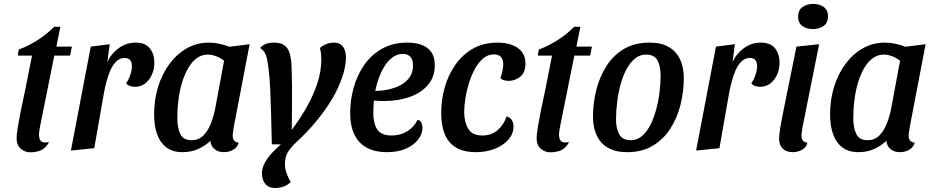

<svg xmlns="http://www.w3.org/2000/svg" viewBox="-20 -744 4684 964"><path d="M132.8 20.8Q105.3 20.8 84.3 2.8Q63.3 -15.2 63.3 -49.3Q63.3 -69.3 69.4 -105.5Q75.5 -141.7 83.5 -183Q91.5 -224.3 100 -261.8Q108.5 -299.3 112.3 -321.7L140.7 -465H69.7L73.7 -495Q122.3 -513 169 -542.8Q215.7 -572.7 251.8 -609.3H283L263 -510H341L332 -465H252.7L184.2 -124.7Q180.7 -109.2 178.7 -96.7Q176.7 -84.2 175.8 -73Q175 -45.7 186.2 -35.2Q197.3 -24.8 225.8 -31Q217.3 -12.3 203.4 -0.9Q189.5 10.5 171.9 15.7Q154.3 20.8 132.8 20.8Z M336 12 435.7 -510 530.8 -522 518.8 -432Q537.8 -474.5 575.9 -502.2Q614 -530 660.8 -530Q710.3 -530 732.7 -500.8Q755 -471.7 755 -430Q755 -380.5 727.8 -344.3Q700.7 -308.2 656.8 -308.2Q645.3 -308.2 632.7 -312.2Q620 -316.3 613.3 -326.3Q625.7 -342.8 634 -367.2Q642.3 -391.7 642.3 -411.8Q642.3 -431.2 633.6 -442.1Q624.8 -453 606 -453Q581.5 -453 563.7 -435.4Q545.8 -417.8 534 -390.7Q522.2 -363.5 514.3 -333.2Q506.5 -302.8 502 -278L453.2 0Z M896.8 20Q846.3 20 814.7 -4.5Q783 -29 768.3 -71.4Q753.7 -113.8 753.7 -169Q753.7 -243.3 773.9 -308.6Q794.2 -373.8 831.4 -423.8Q868.7 -473.8 919 -501.9Q969.3 -530 1028.7 -530Q1077.5 -530 1132.3 -509.3L1233.3 -522L1153.3 -104.2Q1152.3 -95.3 1150.3 -83.3Q1148.3 -71.3 1148.3 -62.2Q1148.3 -47.2 1155.8 -38Q1163.2 -28.8 1178.7 -27.7Q1173.8 -11.3 1162.5 -0.8Q1151.2 9.7 1136.3 14.8Q1121.5 20 1104.3 20Q1077 20 1058.2 5.6Q1039.3 -8.8 1036.3 -37Q1010.3 -11.8 974.8 4.1Q939.3 20 896.8 20ZM941.3 -40Q978.7 -40 1002.5 -65.2Q1026.3 -90.5 1040.2 -127.9Q1054.2 -165.3 1060.7 -200.2L1105 -439.2Q1085.5 -454.7 1063.7 -462.3Q1041.8 -470 1023.7 -470Q993.2 -470 968.6 -452.2Q944 -434.5 925.5 -403.2Q907 -371.8 894.5 -330.8Q882 -289.7 876.1 -243.2Q870.2 -196.8 870.2 -149.8Q870.2 -104.5 884.8 -72.2Q899.5 -40 941.3 -40Z M1360.7 200Q1329.7 200 1312.4 179.9Q1295.2 159.8 1295.2 126.3Q1295.2 98.7 1310 72.3Q1324.8 46 1347.2 22.4Q1369.5 -1.2 1390.2 -19.2H1344.8Q1342.8 -101.2 1341.1 -170.9Q1339.3 -240.7 1336.6 -300.4Q1333.8 -360.2 1327 -410Q1322 -450.3 1313.3 -471Q1304.7 -491.7 1286 -502.7Q1296.8 -516.5 1314 -523.2Q1331.2 -530 1354.7 -530Q1388.8 -530 1407.4 -516.8Q1426 -503.7 1434.2 -477.1Q1442.3 -450.5 1443.8 -410Q1444.8 -394 1445.2 -365.8Q1445.7 -337.5 1446.2 -294.5Q1446.7 -251.5 1445.8 -187.7L1444.8 -92Q1486 -146.5 1519.3 -205.1Q1552.7 -263.7 1573 -324.7Q1593.3 -385.7 1593.3 -444.8Q1593.3 -458.5 1591.9 -473.1Q1590.5 -487.7 1586.3 -502.7Q1599 -514.7 1617.2 -522.3Q1635.5 -530 1656.7 -530Q1676.5 -530 1689.8 -521.2Q1703 -512.5 1709.9 -495.7Q1716.8 -478.8 1716.8 -455.7Q1716.8 -422.5 1706.5 -384.1Q1696.2 -345.7 1676.7 -302.9Q1657.2 -260.2 1627.4 -215.3Q1597.7 -170.5 1559.2 -124.9Q1520.7 -79.3 1473.3 -35.2Q1443.5 -8 1427.2 16.6Q1410.8 41.2 1410.8 81.7Q1410.8 103.5 1419.5 127.6Q1428.2 151.7 1439.7 170Q1425.8 184.3 1405.1 192.2Q1384.3 200 1360.7 200Z M1921.7 20Q1864.5 20 1823.2 -1.6Q1782 -23.2 1760.1 -66.8Q1738.2 -110.5 1738.2 -177.8Q1738.2 -241.2 1755.6 -303.8Q1773 -366.3 1808.2 -417.2Q1843.3 -468.2 1897.7 -499.1Q1952 -530 2025.8 -530Q2065 -530 2095.9 -519.2Q2126.8 -508.3 2144.9 -483.2Q2163 -458.2 2163 -415.2Q2163 -357.5 2128.7 -317.5Q2094.3 -277.5 2037.1 -257.2Q1979.8 -237 1910.7 -236.8Q1897.8 -236.7 1882.4 -237.4Q1867 -238.2 1857.2 -239Q1856.2 -222.5 1855.2 -207Q1854.2 -191.5 1854.2 -179.3Q1854.2 -124.7 1873.9 -94.2Q1893.7 -63.7 1946.7 -63.7Q1990.2 -63.7 2024.1 -84.5Q2058 -105.3 2077 -142.7Q2091 -139.3 2096.1 -127Q2101.2 -114.7 2101.2 -101.8Q2101.2 -72.3 2080.2 -44.3Q2059.2 -16.3 2019.2 1.8Q1979.3 20 1921.7 20ZM1864 -287.7Q1898.2 -287.7 1931.6 -295.1Q1965 -302.5 1992.8 -317.6Q2020.5 -332.7 2037.2 -357.2Q2053.8 -381.8 2053.8 -415.3Q2053.7 -444.2 2040.5 -458.8Q2027.3 -473.3 2002.3 -473.3Q1974.2 -473.3 1950.6 -455.8Q1927 -438.3 1909.8 -410.3Q1892.7 -382.3 1881.2 -349.9Q1869.7 -317.5 1864 -287.7Z M2368 20Q2281 20 2238.1 -29.3Q2195.2 -78.7 2195.2 -178.2Q2195.2 -243 2212.9 -305.3Q2230.7 -367.7 2266.1 -418.5Q2301.5 -469.3 2354.4 -499.7Q2407.3 -530 2477.7 -530Q2518.8 -530 2550.6 -518.3Q2582.3 -506.7 2600.2 -483.6Q2618.2 -460.5 2618.2 -425.2Q2618.2 -380.2 2592.2 -359.1Q2566.3 -338 2534.3 -338Q2524.7 -338 2512.3 -340.8Q2500 -343.5 2492.7 -351.7Q2498.2 -366.8 2502.4 -386.2Q2506.7 -405.7 2506.7 -420.3Q2506.7 -444.7 2495.2 -457.8Q2483.7 -471 2460 -471Q2430.3 -471 2406.3 -451Q2382.3 -431 2364.5 -398.2Q2346.7 -365.5 2334.6 -326.8Q2322.5 -288.2 2316.6 -249.9Q2310.7 -211.7 2310.7 -181.8Q2310.7 -132.7 2330.4 -98.2Q2350.2 -63.7 2402 -63.7Q2447.5 -63.7 2478.7 -90.7Q2509.8 -117.7 2523.3 -159.7Q2541.8 -154.3 2550 -140.7Q2558.2 -127 2558.2 -108.2Q2558.2 -73.3 2533.3 -44.1Q2508.5 -14.8 2465.9 2.6Q2423.3 20 2368 20Z M2743.8 20.8Q2716.3 20.8 2695.3 2.8Q2674.3 -15.2 2674.3 -49.3Q2674.3 -69.3 2680.4 -105.5Q2686.5 -141.7 2694.5 -183Q2702.5 -224.3 2711 -261.8Q2719.5 -299.3 2723.3 -321.7L2751.7 -465H2680.7L2684.7 -495Q2733.3 -513 2780 -542.8Q2826.7 -572.7 2862.8 -609.3H2894L2874 -510H2952L2943 -465H2863.7L2795.2 -124.7Q2791.7 -109.2 2789.7 -96.7Q2787.7 -84.2 2786.8 -73Q2786 -45.7 2797.2 -35.2Q2808.3 -24.8 2836.8 -31Q2828.3 -12.3 2814.4 -0.9Q2800.5 10.5 2782.9 15.7Q2765.3 20.8 2743.8 20.8Z M3128.7 20Q3077.2 20 3043.5 3.8Q3009.8 -12.3 2990.9 -38.8Q2972 -65.2 2964.6 -96.6Q2957.2 -128 2957.2 -157.7Q2957.2 -226 2973.8 -292.1Q2990.5 -358.2 3024.7 -412.2Q3058.8 -466.2 3112.6 -498.1Q3166.3 -530 3241.3 -530Q3293.8 -530 3327 -513.8Q3360.2 -497.7 3379.3 -471.3Q3398.5 -445 3405.9 -413.8Q3413.3 -382.5 3413.3 -353Q3413.3 -284.7 3396.7 -218.2Q3380 -151.7 3345.4 -97.8Q3310.8 -44 3257.2 -12Q3203.5 20 3128.7 20ZM3147.7 -40Q3178 -40 3202.2 -60.2Q3226.3 -80.3 3244.2 -114.5Q3262 -148.7 3273.8 -191.2Q3285.5 -233.7 3291.2 -278.9Q3296.8 -324.2 3296.8 -366.3Q3296.8 -411.5 3280.9 -440.8Q3265 -470 3223 -470Q3192.5 -470 3167.9 -449.9Q3143.3 -429.8 3125.4 -396.2Q3107.5 -362.5 3095.8 -320Q3084.2 -277.5 3078.6 -231.8Q3073 -186.2 3073 -143.7Q3073 -98.7 3089.3 -69.3Q3105.7 -40 3147.7 -40Z M3475 12 3574.7 -510 3669.8 -522 3657.8 -432Q3676.8 -474.5 3714.9 -502.2Q3753 -530 3799.8 -530Q3849.3 -530 3871.7 -500.8Q3894 -471.7 3894 -430Q3894 -380.5 3866.8 -344.3Q3839.7 -308.2 3795.8 -308.2Q3784.3 -308.2 3771.7 -312.2Q3759 -316.3 3752.3 -326.3Q3764.7 -342.8 3773 -367.2Q3781.3 -391.7 3781.3 -411.8Q3781.3 -431.2 3772.6 -442.1Q3763.8 -453 3745 -453Q3720.5 -453 3702.7 -435.4Q3684.8 -417.8 3673 -390.7Q3661.2 -363.5 3653.3 -333.2Q3645.5 -302.8 3641 -278L3592.2 0Z M3960.2 20Q3927.8 20 3909.8 2.1Q3891.8 -15.8 3891.8 -47.8Q3891.8 -59.7 3893.8 -76.7Q3895.8 -93.7 3899.1 -112.2Q3902.3 -130.7 3905.6 -147.2Q3908.8 -163.8 3911.2 -175.7L3978.8 -510L4092.7 -522L4009 -104.2Q4008 -96.2 4006 -83.4Q4004 -70.7 4004 -62.2Q4004 -47.2 4011.4 -38Q4018.8 -28.8 4034.2 -27.7Q4027.8 -3.2 4006.6 8.4Q3985.3 20 3960.2 20ZM4060.7 -598Q4029 -598 4008.1 -613.6Q3987.2 -629.2 3987.2 -660Q3987.2 -692.7 4009.2 -708.5Q4031.3 -724.3 4063 -724.3Q4095.3 -724.3 4116.3 -708.6Q4137.3 -692.8 4137.3 -662Q4137.3 -629.3 4115.2 -613.7Q4093 -598 4060.7 -598Z M4290.8 20Q4240.3 20 4208.7 -4.5Q4177 -29 4162.3 -71.4Q4147.7 -113.8 4147.7 -169Q4147.7 -243.3 4167.9 -308.6Q4188.2 -373.8 4225.4 -423.8Q4262.7 -473.8 4313 -501.9Q4363.3 -530 4422.7 -530Q4471.5 -530 4526.3 -509.3L4627.3 -522L4547.3 -104.2Q4546.3 -95.3 4544.3 -83.3Q4542.3 -71.3 4542.3 -62.2Q4542.3 -47.2 4549.8 -38Q4557.2 -28.8 4572.7 -27.7Q4567.8 -11.3 4556.5 -0.8Q4545.2 9.7 4530.3 14.8Q4515.5 20 4498.3 20Q4471 20 4452.2 5.6Q4433.3 -8.8 4430.3 -37Q4404.3 -11.8 4368.8 4.1Q4333.3 20 4290.8 20ZM4335.3 -40Q4372.7 -40 4396.5 -65.2Q4420.3 -90.5 4434.2 -127.9Q4448.2 -165.3 4454.7 -200.2L4499 -439.2Q4479.5 -454.7 4457.7 -462.3Q4435.8 -470 4417.7 -470Q4387.2 -470 4362.6 -452.2Q4338 -434.5 4319.5 -403.2Q4301 -371.8 4288.5 -330.8Q4276 -289.7 4270.1 -243.2Q4264.2 -196.8 4264.2 -149.8Q4264.2 -104.5 4278.8 -72.2Q4293.5 -40 4335.3 -40Z"/></svg>

Font: Sansita Swashed Light
Style: Regular
Weight: 300
Designer: Pablo Cosgaya
Foundry: Omnibus-Type
Version: Version 1.003